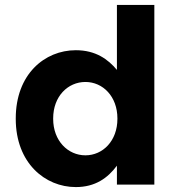

<svg xmlns="http://www.w3.org/2000/svg" viewBox="-20 -750 715 780"><path d="M288 10C367 10 418 -27 455 -77V0H607V-730H455V-466C419 -509 369 -546 288 -546C161 -546 44 -448 44 -269V-267C44 -88 163 10 288 10ZM327 -119C256 -119 196 -178 196 -267V-269C196 -359 256 -417 327 -417C398 -417 457 -358 457 -269V-267C457 -178 398 -119 327 -119Z"/></svg>

Font: Mission
Style: Bold
Weight: 700
Version: Version 1.000;FEAKit 1.0